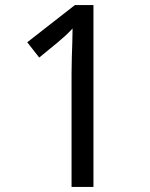

<svg xmlns="http://www.w3.org/2000/svg" viewBox="-20 -734 591 754"><path d="M261 0V-446Q261 -474 262 -506.5Q263 -539 264 -569.5Q265 -600 265 -622Q249 -605 237.5 -594.5Q226 -584 206 -567L134 -508L87 -568L274 -714H347V0Z"/></svg>

Font: lkannada05
Style: Book
Weight: 400
Designer: Jelle Bosma - Monotype Design Team
Foundry: Monotype Imaging Inc.
Version: Version 2.003